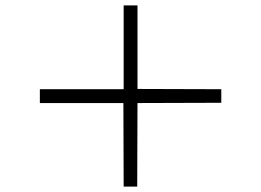

<svg xmlns="http://www.w3.org/2000/svg" viewBox="-20 -710 962 708"><path d="M486 -22H436L435 -330H127V-381H436V-690H487V-382L796 -381V-331L487 -330Z"/></svg>

Font: Zen Kaku Gothic New
Style: Regular
Weight: 400
Designer: Yoshimichi Ohira
Foundry: Positype
Version: Version 1.001